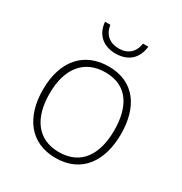

<svg xmlns="http://www.w3.org/2000/svg" viewBox="-172 -858 944 995"><g transform="rotate(30 300.0 -360.0)"><path d="M298 -614C374 -614 421 -656 429 -730H397C390 -676 354 -645 300 -645C246 -645 209 -676 202 -730H170C176 -656 226 -614 298 -614ZM300 10C454 10 533 -103 533 -267C533 -424 460 -539 304 -539C157 -539 67 -437 67 -265C67 -102 148 10 300 10ZM300 -25C170 -25 107 -121 107 -264C107 -415 178 -504 304 -504C440 -504 493 -401 493 -266C493 -124 433 -25 300 -25Z"/></g></svg>

Font: Noto Sans Mono ExtraLight
Style: Regular
Weight: 200
Designer: Monotype Design Team
Foundry: Monotype Imaging Inc.
Version: Version 2.014